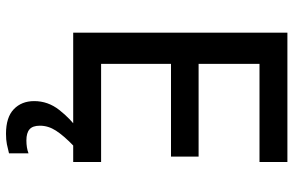

<svg xmlns="http://www.w3.org/2000/svg" viewBox="-189 -565 978 640"><g transform="rotate(90 300.0 -245.0)"><path d="M89 0V-714H520V-621H193V-418H502V-326H193V-93H520V0ZM426 224Q371 224 344 198Q317 172 317 130Q317 84 346.5 46.5Q376 9 411 -16L465 0Q432 32 415.5 57.5Q399 83 399 111Q399 135 411 145.5Q423 156 448 156Q473 156 491 149V214Q476 218 461 221Q446 224 426 224Z"/></g></svg>

Font: Noto Sans Mono Medium
Style: Regular
Weight: 500
Designer: Monotype Design Team
Foundry: Monotype Imaging Inc.
Version: Version 2.014